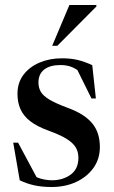

<svg xmlns="http://www.w3.org/2000/svg" viewBox="-20 -738 457 769"><path d="M228 -504.5Q263.5 -504.5 291.5 -497.8Q319.5 -491 349.5 -477L364 -343.5H346.5L280.5 -476.5L320.5 -432.5Q295 -457 273 -467.2Q251 -477.5 222.5 -477.5Q180 -477.5 157 -459.5Q134 -441.5 134 -407.5Q134 -387 143.2 -370.8Q152.5 -354.5 177.2 -339.5Q202 -324.5 250 -306.5Q286 -293.5 310.8 -277.5Q335.5 -261.5 350.8 -242.2Q366 -223 373 -199.8Q380 -176.5 380 -149Q380 -101 354 -65Q328 -29 284.5 -9Q241 11 186.5 11Q147 11 116.2 4Q85.5 -3 59 -16L33 -166.5H52.5L135 -12.5L100.5 -42.5Q115 -33 129.2 -27.2Q143.5 -21.5 158.5 -18.8Q173.5 -16 188.5 -16Q231.5 -16 262.8 -38.5Q294 -61 294 -106Q294 -124.5 287.5 -139.5Q281 -154.5 266.5 -167.2Q252 -180 229 -191.8Q206 -203.5 172.5 -215.5Q128.5 -231.5 101.5 -252.2Q74.5 -273 62.2 -300.2Q50 -327.5 50 -362Q50 -407 74.2 -438.8Q98.5 -470.5 138.8 -487.5Q179 -504.5 228 -504.5ZM189 -554.5 258 -718H366V-712L209.5 -554.5Z"/></svg>

Font: Newsreader 60pt Medium
Style: Regular
Weight: 500
Designer: Hugues Gentile
Foundry: Production Type
Version: Version 1.003